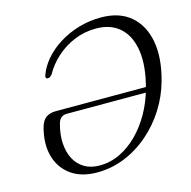

<svg xmlns="http://www.w3.org/2000/svg" viewBox="-106 -814 924 929"><g transform="rotate(-15 356.5 -350.0)"><path d="M74.5 -270Q83.5 -301.5 102.5 -315Q121.5 -328.5 151.5 -328.5H632.5L623.5 -302.5H200.5Q182.5 -302.5 171.2 -293.5Q160 -284.5 154.5 -263Q141 -213 143.8 -168.8Q146.5 -124.5 164 -91Q181.5 -57.5 213.2 -38.5Q245 -19.5 289.5 -19.5Q343 -19.5 391.5 -42.8Q440 -66 481 -107.2Q522 -148.5 552.8 -203Q583.5 -257.5 600.5 -319.5Q630 -428 618.5 -505.2Q607 -582.5 561.2 -623.5Q515.5 -664.5 442.5 -664.5Q383.5 -664.5 332.2 -643Q281 -621.5 241.5 -585.5Q202 -549.5 178 -506Q172 -499 166.8 -495.5Q161.5 -492 155 -492Q148.5 -492.5 146.5 -497Q144.5 -501.5 147 -508.5Q161 -549 192.2 -585.5Q223.5 -622 268 -650Q312.5 -678 366 -694Q419.5 -710 479 -710Q571 -710 627 -662.2Q683 -614.5 698.5 -530.5Q714 -446.5 683.5 -336.5Q664 -265 624.2 -202.2Q584.5 -139.5 529.2 -91.8Q474 -44 407.8 -17Q341.5 10 269 10Q190 10 138.8 -27Q87.5 -64 70.2 -127.2Q53 -190.5 74.5 -270Z"/></g></svg>

Font: Fraunces Light
Style: Italic
Weight: 300
Italic angle: -16°
Version: Version 1.000;[b76b70a41]